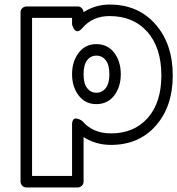

<svg xmlns="http://www.w3.org/2000/svg" viewBox="-20 -600 775 839"><path d="M69.8 193.8V-546.9Q69.8 -557.6 77.9 -564.7Q85.9 -571.8 95.2 -571.8H319.8Q330.1 -571.8 337.2 -564.5Q344.2 -557.1 345.2 -546.9Q397 -580.1 459 -580.1Q583.5 -580.1 659.2 -494.1Q734.9 -408.2 734.9 -270Q734.9 -134.8 660.9 -50.8Q586.9 33.2 464.8 33.2Q398.4 33.2 345.2 -1V193.8Q345.2 204.6 337.2 211.9Q329.1 219.2 319.8 219.2H95.2Q84.5 219.2 77.1 211.2Q69.8 203.1 69.8 193.8ZM120.1 168.9H294.9V-56.2Q294.9 -69.3 299.6 -75.9Q304.2 -82.5 310.5 -82.3Q316.9 -82 323.2 -79.8Q329.6 -77.6 334 -74.7L338.9 -71.8Q385.3 -17.1 464.8 -17.1Q565.9 -17.1 625.5 -84.5Q685.1 -151.9 685.1 -270Q685.1 -391.6 624 -460.7Q563 -529.8 459 -529.8Q383.3 -529.8 338.9 -476.1Q324.2 -460.4 314.5 -464.1Q304.7 -467.8 299.8 -480L294.9 -492.2V-522H120.1ZM400.9 -407.2Q450.2 -407.2 479 -369.6Q507.8 -332 507.8 -275.9Q507.8 -220.2 479 -182.6Q450.2 -145 400.9 -145Q352.5 -145 323.7 -182.9Q294.9 -220.7 294.9 -275.9Q294.9 -331.1 323.7 -369.1Q352.5 -407.2 400.9 -407.2ZM400.9 -194.8Q426.3 -194.8 442.1 -215.1Q458 -235.4 458 -275.9Q458 -316.4 442.1 -336.7Q426.3 -356.9 400.9 -356.9Q376 -356.9 360.6 -336.7Q345.2 -316.4 345.2 -275.9Q345.2 -235.4 360.6 -215.1Q376 -194.8 400.9 -194.8Z"/></svg>

Font: Trueno Black Outline
Style: Regular
Weight: 900
Width: 6
Designer: Julieta Ulanovsky
Foundry: Julieta Ulanovsky
Version: Version 3.001b | FøM Fix